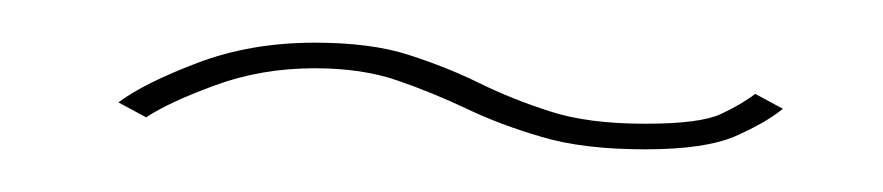

<svg xmlns="http://www.w3.org/2000/svg" viewBox="-20 -391 414 90"><path d="M282.5 -321Q253.5 -321 234 -326.8Q214.5 -332.5 198.8 -340Q183 -347.5 166.5 -353.2Q150 -359 127.5 -359Q102.5 -359 80.8 -351Q59 -343 48.5 -336L35.5 -343Q47.5 -352 72.5 -361.5Q97.5 -371 127.5 -371Q154 -371 171.8 -365.2Q189.5 -359.5 204.8 -352Q220 -344.5 237.8 -338.8Q255.5 -333 282.5 -333Q308 -333 317.8 -337.5Q327.5 -342 334 -347L347 -340Q339 -333.5 324.8 -327.2Q310.5 -321 282.5 -321Z"/></svg>

Font: Anybody ExtraExpanded Thin
Style: Italic
Weight: 100
Width: 8
Italic angle: -10°
Designer: Tyler Finck
Foundry: Etcetera Type Company
Version: Version 1.010; ttfautohint (v1.8.3) -l 8 -r 50 -G 200 -x 14 